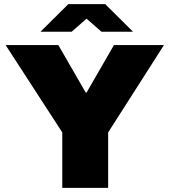

<svg xmlns="http://www.w3.org/2000/svg" viewBox="-20 -905 818 925"><path d="M175 -752H325L397 -815L469 -752H621L487 -885H309ZM280 0H501V-267L770 -688H529L397 -459H393L261 -688H7L280 -267Z"/></svg>

Font: Archivo Black
Style: Regular
Weight: 900
Designer: Hector Gatti
Foundry: Omnibus-Type
Version: Version 2.001